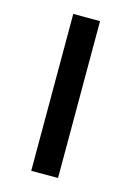

<svg xmlns="http://www.w3.org/2000/svg" viewBox="-88 -575 428 623"><g transform="rotate(15 125.5 -263.5)"><path d="M170 0H80V-527H170Z"/></g></svg>

Font: Fira Sans Condensed
Style: Regular
Weight: 400
Width: 3
Designer: bBox Type GmbH & Carrois Corporate GbR & Edenspiekermann AG
Foundry: bBox Type GmbH & Carrois Corporate GbR & Edenspiekermann AG
Version: Version 4.301